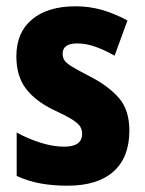

<svg xmlns="http://www.w3.org/2000/svg" viewBox="-20 -580 461 610"><path d="M391 -165Q391 -80 340.5 -35Q290 10 194 10Q149 10 109.5 3Q70 -4 33 -21V-159Q67 -140 107.5 -127Q148 -114 184 -114Q241 -114 241 -155Q241 -167 235 -177.5Q229 -188 209 -200.5Q189 -213 148 -232Q91 -260 61.5 -299.5Q32 -339 32 -401Q32 -477 82 -518.5Q132 -560 220 -560Q264 -560 304 -548.5Q344 -537 385 -515L344 -403Q315 -420 284.5 -431Q254 -442 225 -442Q179 -442 179 -409Q179 -397 185 -388Q191 -379 210 -367.5Q229 -356 268 -336Q324 -307 357.5 -269Q391 -231 391 -165Z"/></svg>

Font: Noto Sans Armenian Condensed ExtraBold
Style: Regular
Weight: 800
Width: 3
Designer: Monotype Design Team
Foundry: Monotype Imaging Inc.
Version: Version 2.008; ttfautohint (v1.8.4.7-5d5b)